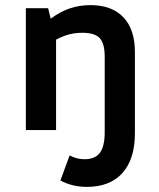

<svg xmlns="http://www.w3.org/2000/svg" viewBox="-20 -508 620 750"><path d="M319 222Q262 222 216 197L252 99Q279 114 310 114Q352 114 370.5 88.5Q389 63 389 9V-287Q389 -338 369.5 -359Q350 -380 302 -380Q274 -380 249.5 -373.5Q225 -367 199 -353V0H81V-476H168L178 -435Q216 -463 253.5 -475.5Q291 -488 333 -488Q417 -488 462 -440.5Q507 -393 507 -305V13Q507 113 458.5 167.5Q410 222 319 222Z"/></svg>

Font: Sometype Mono
Style: Bold
Weight: 700
Monospace: yes
Designer: Ryoichi Tsunekawa
Foundry: Dharma Type
Version: Version 1.000; ttfautohint (v1.8.3)